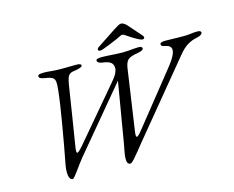

<svg xmlns="http://www.w3.org/2000/svg" viewBox="-112 -987 1419 1166"><g transform="rotate(-15 597.0 -404.0)"><path d="M208 14Q196 14 190 -0.5Q184 -15 184 -36Q184 -57 188 -78Q199 -134 210 -195.5Q221 -257 231.5 -318Q242 -379 250 -432Q258 -485 262 -523Q267 -565 264.5 -584Q262 -603 247 -610.5Q232 -618 199 -623Q184 -625 176 -630Q168 -635 168 -643Q168 -651 179 -653.5Q190 -656 205 -656Q225 -656 252.5 -653Q280 -650 318 -650Q336 -650 353.5 -650.5Q371 -651 386 -651Q401 -651 412 -651Q424 -651 431.5 -648Q439 -645 439 -639Q439 -632 426 -627Q413 -622 399 -620Q375 -618 362.5 -611Q350 -604 344 -587.5Q338 -571 333 -539Q319 -446 304 -354Q289 -262 274 -167Q269 -133 277 -133Q285 -133 313 -165L584 -485Q612 -517 622 -536.5Q632 -556 632 -570Q632 -594 617 -606Q602 -618 564 -623Q549 -625 541.5 -630.5Q534 -636 534 -644Q534 -651 546 -653.5Q558 -656 570 -656Q585 -656 608.5 -654.5Q632 -653 657 -651.5Q682 -650 701 -650Q720 -650 737 -651.5Q754 -653 769.5 -654.5Q785 -656 801 -656Q824 -656 824 -643Q824 -636 814 -631Q804 -626 787 -623Q740 -616 724.5 -601Q709 -586 704 -551L648 -167Q643 -133 651.5 -133Q660 -133 686 -166L945 -490Q981 -535 991.5 -562Q1002 -589 993 -603Q984 -617 960 -621Q944 -624 939.5 -628Q935 -632 935 -639Q935 -646 944.5 -649Q954 -652 966 -652Q975 -652 995.5 -651.5Q1016 -651 1039.5 -650.5Q1063 -650 1080 -650Q1111 -650 1129.5 -653Q1148 -656 1171 -656Q1183 -656 1188.5 -652.5Q1194 -649 1194 -643Q1194 -636 1184 -629.5Q1174 -623 1157 -620Q1126 -614 1098 -597Q1070 -580 1040 -543L670 -94Q653 -73 632.5 -47.5Q612 -22 595.5 -4Q579 14 572 14Q558 14 553.5 1.5Q549 -11 550.5 -31Q552 -51 556.5 -72.5Q561 -94 564 -112Q574 -172 585 -237Q596 -302 607 -367Q618 -432 628 -492L298 -97Q285 -81 271 -62Q257 -43 244.5 -25.5Q232 -8 222.5 3Q213 14 208 14ZM574 -696Q559 -696 559 -706Q559 -712 566 -718L690 -800Q709 -812 718.5 -817Q728 -822 735 -822Q745 -822 755 -815Q765 -808 772 -800L844 -718Q847 -714 848.5 -711.5Q850 -709 850 -706Q850 -695 836 -695Q830 -695 810.5 -705Q791 -715 770.5 -728.5Q750 -742 738 -750Q726 -759 712 -751Q703 -746 682.5 -737Q662 -728 638.5 -718.5Q615 -709 597 -702.5Q579 -696 574 -696Z"/></g></svg>

Font: EB Garamond
Style: Italic
Weight: 400
Italic angle: -17.2°
Designer: Georg Duffner and Octavio Pardo
Foundry: Georg Duffner
Version: Version 1.001